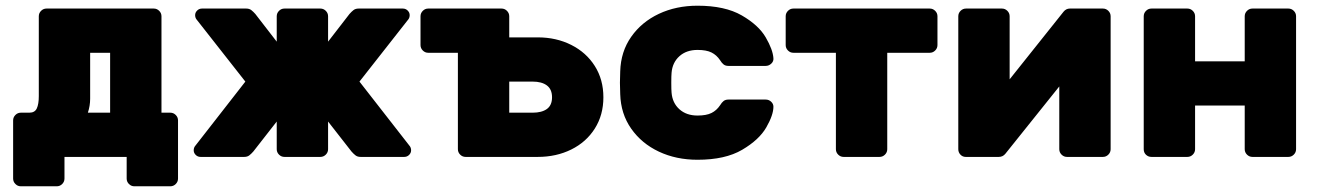

<svg xmlns="http://www.w3.org/2000/svg" viewBox="-20 -550 4621 673"><path d="M424 0H206V76Q206 87 198 95Q190 103 179 103H53Q42 103 34 95Q26 87 26 76V-128Q26 -139 34 -147Q42 -155 53 -155H83Q102 -155 109 -170Q116 -185 116 -213V-493Q116 -504 124 -512Q132 -520 143 -520H519Q530 -520 538 -512Q546 -504 546 -493V-155H577Q588 -155 596 -147Q604 -139 604 -128V76Q604 87 596 95Q588 103 577 103H451Q440 103 432 95Q424 87 424 76ZM366 -365H296V-204Q296 -179 288 -155H366Z M1416 -497Q1416 -489 1412 -483L1240 -264L1417 -37Q1421 -31 1421 -23Q1421 -14 1414 -7Q1407 0 1397 0H1244Q1233 0 1226 -5.5Q1219 -11 1212 -19L1130 -124V-27Q1130 -16 1122 -8Q1114 0 1103 0H977Q966 0 958 -8Q950 -16 950 -27V-124L868 -19Q861 -11 854 -5.5Q847 0 836 0H683Q673 0 666 -7Q659 -14 659 -23Q659 -31 663 -37L840 -264L668 -483Q664 -489 664 -497Q664 -506 671 -513Q678 -520 688 -520H843Q854 -520 861 -514.5Q868 -509 875 -501L950 -404V-493Q950 -504 958 -512Q966 -520 977 -520H1103Q1114 -520 1122 -512Q1130 -504 1130 -493V-404L1205 -501Q1212 -509 1219 -514.5Q1226 -520 1237 -520H1392Q1402 -520 1409 -513Q1416 -506 1416 -497Z M1612 0Q1601 0 1593 -8Q1585 -16 1585 -27V-365H1481Q1470 -365 1462 -373Q1454 -381 1454 -392V-493Q1454 -504 1462 -512Q1470 -520 1481 -520H1738Q1749 -520 1757 -512Q1765 -504 1765 -493V-419H1865Q1930 -419 1982.5 -392.5Q2035 -366 2065 -318.5Q2095 -271 2095 -209Q2095 -147 2065 -99.5Q2035 -52 1982.5 -26Q1930 0 1865 0ZM1847 -155Q1879 -155 1897 -168Q1915 -181 1915 -209Q1915 -237 1897 -250.5Q1879 -264 1847 -264H1765V-155Z M2425 -145Q2456 -145 2474 -154Q2492 -163 2504 -181Q2510 -191 2516.5 -196Q2523 -201 2533 -201H2664Q2675 -201 2683 -193.5Q2691 -186 2691 -176Q2691 -147 2666 -103.5Q2641 -60 2581.5 -25Q2522 10 2425 10Q2350 10 2289.5 -18.5Q2229 -47 2192.5 -99Q2156 -151 2154 -220L2153 -260L2154 -300Q2156 -369 2192.5 -421Q2229 -473 2289.5 -501.5Q2350 -530 2425 -530Q2521 -530 2580 -496Q2639 -462 2664 -419Q2689 -376 2691 -346Q2692 -335 2683.5 -327Q2675 -319 2664 -319H2533Q2523 -319 2516.5 -324Q2510 -329 2504 -339Q2492 -357 2474 -366Q2456 -375 2425 -375Q2386 -375 2361.5 -353Q2337 -331 2334 -295Q2333 -285 2333 -260Q2333 -235 2334 -225Q2337 -189 2361.5 -167Q2386 -145 2425 -145Z M3266 -493V-392Q3266 -381 3258 -373Q3250 -365 3239 -365H3090V-27Q3090 -16 3082 -8Q3074 0 3063 0H2937Q2926 0 2918 -8Q2910 -16 2910 -27V-365H2761Q2750 -365 2742 -373Q2734 -381 2734 -392V-493Q2734 -504 2742 -512Q2750 -520 2761 -520H3239Q3250 -520 3258 -512Q3266 -504 3266 -493Z M3693 -27V-247L3504 -11Q3495 0 3481 0H3365Q3354 0 3346.5 -8Q3339 -16 3339 -27V-493Q3339 -504 3347 -512Q3355 -520 3366 -520H3492Q3503 -520 3511 -512Q3519 -504 3519 -493V-272L3708 -509Q3717 -520 3730 -520H3846Q3857 -520 3865 -512Q3873 -504 3873 -493V-27Q3873 -16 3865 -8Q3857 0 3846 0H3720Q3709 0 3701 -8Q3693 -16 3693 -27Z M4523 -493V-27Q4523 -16 4515 -8Q4507 0 4496 0H4370Q4359 0 4351 -8Q4343 -16 4343 -27V-180H4169V-27Q4169 -16 4161 -8Q4153 0 4142 0H4016Q4005 0 3997 -7.5Q3989 -15 3989 -27V-493Q3989 -504 3997 -512Q4005 -520 4016 -520H4142Q4153 -520 4161 -512Q4169 -504 4169 -493V-335H4343V-493Q4343 -504 4351 -512Q4359 -520 4370 -520H4496Q4507 -520 4515 -512Q4523 -504 4523 -493Z"/></svg>

Font: Rubik
Style: Regular
Weight: 700
Designer: Hubert & Fischer
Foundry: Hubert & Fischer
Version: Version 1.100